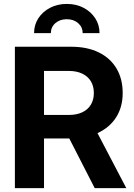

<svg xmlns="http://www.w3.org/2000/svg" viewBox="-20 -968 692 988"><path d="M56.6 0V-727.5H346.2Q428.7 -727.5 488 -698.5Q547.4 -669.4 579.3 -616Q611.3 -562.5 611.3 -489.3Q611.3 -417.5 577.9 -364.7Q544.4 -312 483.4 -283.7Q422.4 -255.4 338.9 -255.4H146.5V-376.5H333.5Q374.5 -376.5 403.3 -390.1Q432.1 -403.8 447.5 -429.2Q462.9 -454.6 462.9 -489.3Q462.9 -524.9 447.5 -550Q432.1 -575.2 403.1 -589.1Q374 -603 333 -603H206.5V0ZM467.3 0 298.8 -329.1H457.5L629.9 0ZM323.7 -947.8Q372.6 -947.8 410.4 -927.7Q448.2 -907.7 470.2 -873.8Q492.2 -839.8 492.2 -797.4H405.3Q405.3 -828.6 382.1 -848.9Q358.9 -869.1 323.7 -869.1Q288.1 -869.1 264.9 -848.9Q241.7 -828.6 241.7 -797.4H155.3Q155.3 -839.8 177.2 -873.8Q199.2 -907.7 237.3 -927.7Q275.4 -947.8 323.7 -947.8Z"/></svg>

Font: Inter 28pt
Style: Bold
Weight: 700
Designer: Rasmus Andersson
Foundry: rsms
Version: Version 4.001;git-66647c0bb